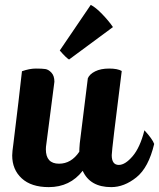

<svg xmlns="http://www.w3.org/2000/svg" viewBox="-20 -762 652 787"><path d="M225 -555 352 -742Q372 -732 399 -704Q426 -676 443 -651L263 -518Q251 -525 225 -555ZM479 -471Q438 -147 438 -126Q438 -86 467 -86Q493 -86 523.5 -121.5Q554 -157 572 -228Q605 -192 612 -172Q589 -75 539 -35Q489 5 436 5Q349 5 319 -62Q267 5 180 5Q108 5 69 -31Q30 -67 30 -125Q30 -139 35 -174Q58 -360 70 -470Q101 -481 127 -481Q153 -481 166 -479Q179 -477 191 -464Q203 -451 203 -427L170 -172Q168 -160 168 -150Q168 -91 222 -91Q272 -91 305 -140Q305 -151 307 -175L340 -441Q347 -458 370 -469.5Q393 -481 427.5 -481Q462 -481 479 -471Z"/></svg>

Font: Lily Script One
Style: Regular
Weight: 400
Designer: Julia Petretta
Foundry: Julia Petretta
Version: Version 1.002;PS 001.001;hotconv 1.0.70;makeotf.lib2.5.58329